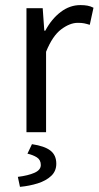

<svg xmlns="http://www.w3.org/2000/svg" viewBox="-20 -517 386 751"><path d="M83.5 0V-484.9H147L153.3 -397H157.2Q181.6 -442.9 217.3 -470Q252.9 -497.1 294.4 -497.1Q310.1 -497.1 322 -494.9Q334 -492.7 345.7 -486.8L331.1 -419.9Q318.8 -423.8 308.8 -425.8Q298.8 -427.7 284.2 -427.7Q253.4 -427.7 219.5 -402.3Q185.5 -377 160.2 -314.5V0ZM58.1 213.9 49.8 174.8Q89.8 169.9 114.7 158.9Q139.6 147.9 139.6 128.4Q139.6 108.4 124.3 98.6Q108.9 88.9 87.4 84L105 46.9Q154.3 54.2 177.2 72Q200.2 89.8 200.2 123.5Q200.2 152.3 180.2 171.1Q160.2 189.9 127.7 200.2Q95.2 210.4 58.1 213.9Z"/></svg>

Font: Varta Light
Style: Regular
Weight: 400
Version: Version 1.004